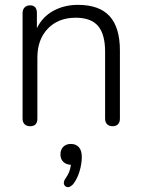

<svg xmlns="http://www.w3.org/2000/svg" viewBox="-20 -514 593 791"><path d="M73 -25V-460Q73 -475 81.5 -483.5Q90 -492 104 -492Q132 -492 132 -460V-398Q155 -445 200 -469.5Q245 -494 301 -494Q389 -494 431.5 -447.5Q474 -401 474 -306V-25Q474 -10 466 -2Q458 6 444 6Q430 6 421.5 -2Q413 -10 413 -25V-301Q413 -373 384 -407Q355 -441 292 -441Q220 -441 177 -396Q134 -351 134 -277V-25Q134 6 104 6Q90 6 81.5 -2Q73 -10 73 -25ZM260 257Q253 257 248 252Q243 247 243 240Q243 231 250 221Q269 195 272 165Q252 164 240.5 152.5Q229 141 229 122Q229 103 240.5 91Q252 79 272 79Q293 79 305 92.5Q317 106 317 132Q317 161 307.5 192.5Q298 224 281 245Q270 257 260 257Z"/></svg>

Font: SN Pro Light
Style: Regular
Weight: 300
Designer: Tobias Whetton
Foundry: Supernotes
Version: Version 1.002